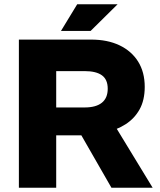

<svg xmlns="http://www.w3.org/2000/svg" viewBox="-20 -887 756 907"><path d="M69.2 0V-700H410.3Q487.7 -700 544.5 -673Q601.2 -646 632.5 -596.1Q663.7 -546.1 663.7 -476.6Q663.7 -413.7 639.3 -370Q614.8 -326.3 572.4 -299.5Q530 -272.7 475 -260.2Q420 -247.7 359.5 -247.7H245.5V0ZM506.5 0 354.2 -265.3 520.5 -296.7 701.2 0ZM245.5 -379.4H380.1Q433.7 -379.4 461.3 -401.8Q488.9 -424.1 488.9 -467.8Q488.9 -511.4 461.5 -531.2Q434.2 -551.1 379.1 -551.1H245.5ZM268.1 -741 344.8 -867H535.7L408.2 -741Z"/></svg>

Font: REM Medium
Style: Regular
Weight: 500
Designer: Octavio Pardo
Foundry: Ashler Design
Version: Version 1.005;gftools[0.9.28]